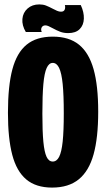

<svg xmlns="http://www.w3.org/2000/svg" viewBox="-20 -838 481 870"><path d="M16 -327Q16 -448 36 -523.5Q56 -599 100.5 -635.5Q145 -672 219 -672Q293 -672 338 -635.5Q383 -599 404 -524.5Q425 -450 425 -332Q425 -214 404 -138.5Q383 -63 337 -25.5Q291 12 216 12Q143 12 99 -25Q55 -62 35.5 -136.5Q16 -211 16 -327ZM269 -324Q269 -408 264 -457.5Q259 -507 248 -530Q237 -553 219 -553Q202 -553 191.5 -530Q181 -507 176.5 -457Q172 -407 172 -323Q172 -242 176.5 -195.5Q181 -149 191 -127.5Q201 -106 219 -106Q237 -106 248 -127.5Q259 -149 264 -196.5Q269 -244 269 -324ZM217 -711Q208 -716 200 -719.5Q192 -723 186 -723Q174 -723 169 -714Q164 -705 169 -693H97Q79 -723 81.5 -752Q84 -781 105 -799.5Q126 -818 158 -818Q175 -818 188 -813Q201 -808 220 -798Q229 -793 238.5 -789Q248 -785 256 -785Q269 -785 273 -794Q277 -803 274 -815H346Q361 -783 360 -753.5Q359 -724 341 -706Q323 -688 289 -688Q269 -688 253 -694Q237 -700 217 -711Z"/></svg>

Font: Bricolage Grotesque 96pt Condensed ExBd
Style: Regular
Weight: 800
Width: 3
Designer: Mathieu Triay
Foundry: Atelier Triay
Version: Version 1.001;Glyphs 3.2 (3207)